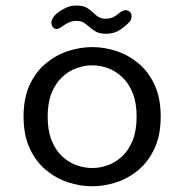

<svg xmlns="http://www.w3.org/2000/svg" viewBox="-20 -656 659 687"><path d="M310.2 10.5Q266.3 10.5 223 -3.8Q179.7 -18.2 143.6 -48.4Q107.5 -78.7 85.9 -126Q64.3 -173.3 64.3 -239Q64.3 -304.7 85.9 -351.8Q107.5 -398.8 143.6 -428.8Q179.7 -458.8 223 -473.2Q266.3 -487.5 310.2 -487.5Q353.5 -487.5 396.8 -473.2Q440.2 -458.8 476 -428.8Q511.8 -398.8 533.4 -351.8Q555 -304.7 555 -239Q555 -173.3 533.4 -126Q511.8 -78.7 476 -48.4Q440.2 -18.2 396.8 -3.8Q353.5 10.5 310.2 10.5ZM310.2 -54.8Q338.2 -54.8 366 -64.9Q393.8 -75 417.2 -96.8Q440.7 -118.7 454.8 -153.8Q468.8 -188.8 468.8 -239Q468.8 -288.5 454.8 -323.2Q440.7 -358 417.2 -380Q393.8 -402 366 -412.2Q338.2 -422.3 310.2 -422.3Q282.2 -422.3 253.8 -412.2Q225.5 -402 202.1 -380Q178.7 -358 164.6 -323.2Q150.5 -288.5 150.5 -239Q150.5 -188.8 164.6 -153.8Q178.7 -118.7 202.1 -96.8Q225.5 -75 253.8 -64.9Q282.2 -54.8 310.2 -54.8ZM359.7 -535.2Q336.2 -535.2 322.8 -543Q309.5 -550.8 297.2 -561.7Q286.8 -571 277.8 -576.1Q268.7 -581.2 254 -581.2Q239 -581.2 227 -575.8Q215 -570.3 206 -563.7Q191.2 -552.2 182.2 -552.2Q175 -552.2 169.5 -558.7Q164 -565.2 164 -573.8Q164 -590.8 183.3 -608.2Q196 -618.5 213.9 -627.3Q231.8 -636.2 252.7 -636.2Q276.3 -636.2 289.5 -628.8Q302.7 -621.3 314 -610.3Q323.7 -600.7 333.1 -594.8Q342.5 -589 358.5 -589Q373.2 -589 384 -594.1Q394.8 -599.2 403 -606.3Q409.5 -612.2 416.2 -615.8Q423 -619.5 430 -619.5Q438 -619.5 444.3 -614Q450.7 -608.5 450.7 -597.8Q450.7 -585.3 442.8 -577.5Q432.3 -565 410.7 -550.1Q389 -535.2 359.7 -535.2Z"/></svg>

Font: Sono ExtraLight
Style: Regular
Weight: 200
Designer: Tyler Finck
Foundry: Tyler Finck
Version: Version 2.112